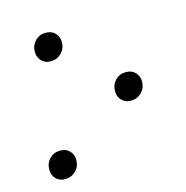

<svg xmlns="http://www.w3.org/2000/svg" viewBox="-80 -550 617 637"><g transform="rotate(-15 229.0 -232.0)"><path d="M303 -228Q303 -250 317.5 -265Q332 -280 354 -280Q374 -280 386 -267.5Q398 -255 398 -236Q398 -214 383 -199Q368 -184 346 -184Q327 -184 315 -196.5Q303 -209 303 -228ZM80 -423Q80 -445 94.5 -460Q109 -475 131 -475Q151 -475 163 -462.5Q175 -450 175 -431Q175 -409 160 -394Q145 -379 123 -379Q104 -379 92 -391.5Q80 -404 80 -423ZM25 -33Q25 -55 39.5 -70Q54 -85 76 -85Q96 -85 108 -72.5Q120 -60 120 -41Q120 -19 105 -4Q90 11 68 11Q49 11 37 -1.5Q25 -14 25 -33Z"/></g></svg>

Font: FiraGO Light
Style: Italic
Weight: 300
Italic angle: -8°
Designer: bBox Type GmbH
Foundry: bBox Type GmbH
Version: Version 1.001